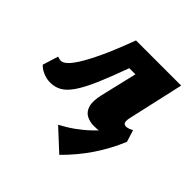

<svg xmlns="http://www.w3.org/2000/svg" viewBox="-188 -565 929 929"><g transform="rotate(45 277.0 -100.0)"><path d="M352 227 245 128Q321 88 379 32.5Q437 -23 485 -87L539 -49Q507 28 460.5 97Q414 166 352 227ZM74 11Q48 11 24 0.5Q0 -10 -13 -25L12 -105Q21 -102 26.5 -101Q32 -100 36 -100Q48 -100 64 -113.5Q80 -127 102.5 -162Q125 -197 155 -261Q185 -325 223 -427H427L409 -309H295Q261 -215 234 -153Q207 -91 182.5 -55Q158 -19 132 -4Q106 11 74 11ZM372 10Q343 10 320.5 -2Q298 -14 289.5 -43Q281 -72 293 -123L365 -427H532L467 -138Q463 -118 466.5 -108Q470 -98 484 -98Q490 -98 498.5 -100.5Q507 -103 520 -110L539 -49Q504 -19 461 -4.5Q418 10 372 10Z"/></g></svg>

Font: Ysabeau Office Black
Style: Italic
Weight: 900
Italic angle: -12°
Designer: Christian Thalmann (Catharsis Fonts)
Version: Version 2.001;gftools[0.9.30]; featfreeze: tnum,lnum,ss02